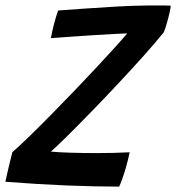

<svg xmlns="http://www.w3.org/2000/svg" viewBox="-33 -686 654 713"><path d="M409.5 7Q321 7 215.5 2.8Q110 -1.5 -13 -11Q-10.5 -23 -5.8 -43.8Q-1 -64.5 4.2 -86Q9.5 -107.5 13 -121Q40.5 -145 78.5 -182Q116.5 -219 159.5 -262.8Q202.5 -306.5 246 -351.8Q289.5 -397 328 -438.5Q366.5 -480 395.8 -512.2Q425 -544.5 439.5 -562Q426.5 -561.5 394.2 -560Q362 -558.5 320 -555.8Q278 -553 234.8 -550Q191.5 -547 156 -544.5Q157.5 -554 160.8 -568.5Q164 -583 167.5 -596.5Q176 -629 183 -647Q223 -650 280.2 -654Q337.5 -658 397.8 -661.5Q458 -665 507 -665.5Q516 -665.5 535 -665.8Q554 -666 573.2 -665.8Q592.5 -665.5 601 -665Q600.5 -656 597.5 -642.8Q594.5 -629.5 591.5 -617.5Q581.5 -580 575.5 -566.5Q545.5 -529 500 -478.2Q454.5 -427.5 403 -372.5Q351.5 -317.5 302 -266.8Q252.5 -216 213.8 -177.8Q175 -139.5 156 -123Q181.5 -120.5 227.2 -119Q273 -117.5 325.5 -117.5Q355.5 -117.5 387.2 -118.2Q419 -119 448.5 -120.5Q444 -96.5 433.5 -60Q427.5 -39.5 420.5 -20.2Q413.5 -1 409.5 7Z"/></svg>

Font: Grandstander Medium
Style: Italic
Weight: 500
Italic angle: -15°
Designer: Tyler Finck
Foundry: Etcetera Type Co
Version: Version 1.200; ttfautohint (v1.8.3)